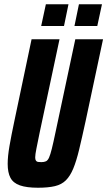

<svg xmlns="http://www.w3.org/2000/svg" viewBox="-20 -872 503 900"><path d="M158 8Q105 8 73.5 -3Q42 -14 29 -38.5Q16 -63 16 -104Q16 -139 24.5 -188Q33 -237 47 -303L128 -688H259L166 -251Q156 -202 150.5 -174.5Q145 -147 145 -134Q145 -124 148.5 -119Q152 -114 158 -113Q164 -112 174 -112Q187 -112 195.5 -116Q204 -120 210 -133.5Q216 -147 223 -175Q230 -203 240 -251L333 -688H463L381 -303Q364 -225 351 -171Q338 -117 323.5 -82Q309 -47 289 -27Q269 -7 237.5 0.5Q206 8 158 8ZM329 -750 350 -852H458L436 -750ZM173 -750 195 -852H301L280 -750Z"/></svg>

Font: Saira ExtraCondensed ExtraBold
Style: Italic
Weight: 800
Width: 2
Italic angle: -12°
Designer: Hector Gatti with collaboration of the Omnibus-Type team
Foundry: Omnibus-Type
Version: Version 1.101